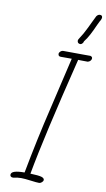

<svg xmlns="http://www.w3.org/2000/svg" viewBox="-130 -1320 764 1388"><g transform="rotate(10 252.0 -626.5)"><path d="M200 4Q154 -2 130 -2Q101 -2 74 5H69Q59 5 54 0Q49 -5 49 -12Q49 -30 74 -38Q99 -46 147 -46Q194 -297 252 -539L299 -740Q334 -889 340 -915H259Q240 -915 240 -934Q240 -943 249.5 -951.5Q259 -960 271 -960Q395 -960 426 -959H469Q484 -955 484 -943Q484 -933 476 -924.5Q468 -916 457 -914Q422 -914 407.5 -914.5Q393 -915 387 -915Q241 -327 190 -45Q252 -43 272.5 -36.5Q293 -30 293 -16Q293 -9 284 0Q275 9 264 10Q244 10 200 4ZM360 -1053Q360 -1059 371 -1075Q389 -1100 417 -1157Q421 -1165 439 -1203Q447 -1218 461 -1248Q472 -1263 486 -1263Q504 -1263 504 -1246Q504 -1237 497 -1224Q493 -1219 488 -1207.5Q483 -1196 478 -1187Q459 -1144 442.5 -1112.5Q426 -1081 405 -1054Q404 -1045 396.5 -1037.5Q389 -1030 383 -1030Q360 -1030 360 -1053Z"/></g></svg>

Font: Bad Script
Style: Regular
Weight: 400
Italic angle: -10°
Designer: Roman Shchyukin (Gaslight Type Foundry), Cyreal (Charset Expansion)
Foundry: Gaslight
Version: Version 2.000